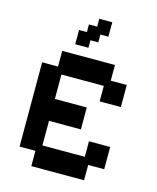

<svg xmlns="http://www.w3.org/2000/svg" viewBox="-127 -943 850 1041"><g transform="rotate(15 298.5 -422.5)"><path d="M150 11V-75H61V-548H150V-636H446V-548H536V-424H417V-511H179V-374H358V-251H179V-113H417V-200H536V-75H446V11ZM209 -689V-769H253V-812H299V-856H372V-775H327V-731H283V-689Z"/></g></svg>

Font: Pixelify Sans SemiBold
Style: Regular
Weight: 600
Designer: Stefie Justprince
Foundry: Typecalism Foundryline
Version: Version 1.000